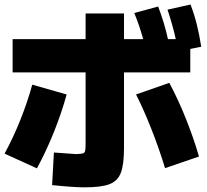

<svg xmlns="http://www.w3.org/2000/svg" viewBox="-20 -802 904 840"><path d="M208 7.8 215.8 -134.8Q251 -131.8 311.5 -127.9Q335 -128.4 342.8 -130.9Q350.6 -133.3 352.5 -141.8Q354.5 -150.4 354.5 -176.8V-485.4H35.2V-630.9H354.5V-743.2H522.5V-630.9H606.4Q589.8 -691.4 567.4 -745.1L671.9 -773.4Q699.2 -702.1 714.8 -630.9H749Q736.3 -689 712.9 -759.8L813.5 -782.2Q830.1 -738.8 841.1 -694.6Q852.1 -650.4 860.4 -597.7L812.5 -587.9V-485.4H522.5V-155.3Q522.5 -82 508.8 -46.1Q495.1 -10.3 459.2 3.7Q423.3 17.6 349.6 17.6Q300.8 17.6 208 7.8ZM121.1 -431.6 271.5 -388.7Q250.5 -311 216.6 -226.1Q182.6 -141.1 141.6 -65.4L0 -129.9Q37.6 -198.7 69.1 -277.6Q100.6 -356.4 121.1 -431.6ZM575.2 -388.7 720.7 -439.5Q760.3 -365.7 793.7 -281.7Q827.1 -197.8 850.6 -117.2L702.1 -66.4Q677.2 -148.4 643.3 -234.9Q609.4 -321.3 575.2 -388.7Z"/></svg>

Font: Pretendard GOV Black
Style: Regular
Weight: 900
Designer: Base glyphs from Inter by Rasmus Andersson; Hangeul glyphs from Noto Sans CJK(Source Han Sans) by Jang Soo-young and Kan
Foundry: Kil Hyung-jin
Version: Version 1.309